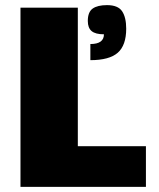

<svg xmlns="http://www.w3.org/2000/svg" viewBox="-20 -730 620 750"><path d="M550 -159V0H60V-700H284V-159ZM398 -710Q441 -710 457 -686Q473 -662 473 -618Q473 -553 440 -524Q407 -495 333 -495V-558Q386 -558 386 -596Q353 -596 338 -608.5Q323 -621 323 -648Q323 -683 342 -696.5Q361 -710 398 -710Z"/></svg>

Font: Fivo Sans Black
Style: Regular
Weight: 900
Designer: Alexander Slobzheninov
Foundry: Alexander Slobzheninov
Version: 1.0